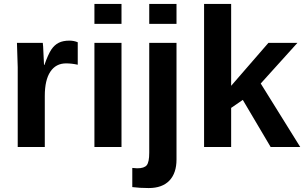

<svg xmlns="http://www.w3.org/2000/svg" viewBox="-20 -745 1541 973"><path d="M207 0H69.8V-403.8Q69.8 -412.6 65.9 -527.8H196.8Q198.7 -517.6 200.2 -475.1Q203.1 -430.2 203.1 -416H205.1Q223.6 -468.8 240.2 -494.1Q256.3 -517.6 277.8 -528.3Q299.3 -539.1 332 -539.1Q355 -539.1 374 -530.8V-417Q343.3 -423.8 314.9 -423.8Q263.2 -423.8 235.1 -381.6Q207 -339.4 207 -258.8Z M595.7 -624H458.5V-725.1H595.7ZM595.7 0H458.5V-527.8H595.7Z M874.5 -624H736.3V-725.1H874.5ZM733.4 208Q688.5 208 650.4 203.1V106L675.3 107.9Q710.9 107.9 723.6 92.3Q736.3 76.7 736.3 28.8V-527.8H874.5V63Q874.5 132.3 838.4 170.2Q802.2 208 733.4 208Z M1501.5 0H1351.6L1210.4 -238.8L1151.4 -198.2V0H1014.2V-725.1H1151.4V-310.1L1340.3 -527.8H1487.3L1301.3 -321.8Z"/></svg>

Font: Libra Sans Modern
Style: Bold
Weight: 700
Foundry: Stefan Peev, Context Ltd
Version: Version 1.000